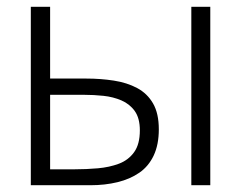

<svg xmlns="http://www.w3.org/2000/svg" viewBox="-20 -547 712 567"><path d="M71 0V-527H128V-315H235Q277 -315 316 -309Q355 -303 385 -287Q415 -271 432 -241.5Q449 -212 449 -165Q449 -120 434 -88Q419 -56 391.5 -37Q364 -18 327 -9Q290 0 247 0ZM128 -47H200Q235 -47 269 -50Q303 -53 331 -63.5Q359 -74 376 -97.5Q393 -121 393 -162Q393 -198 378 -219Q363 -240 338.5 -250.5Q314 -261 285.5 -264Q257 -267 229 -267H128ZM545 0V-527H601V0Z"/></svg>

Font: Onest ExtraLight
Style: Regular
Weight: 250
Designer: Dmitri Voloshin, Andrey Kudryavtsev
Foundry: Dmitri Voloshin, Andrey Kudryavtsev
Version: Version 1.000;gftools[0.9.33]